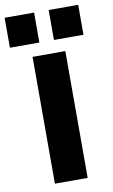

<svg xmlns="http://www.w3.org/2000/svg" viewBox="-136 -901 559 950"><g transform="rotate(-10 143.0 -426.0)"><path d="M60.5 0V-637.2H225.1V0ZM-42 -701.2V-851.6H106V-701.2ZM179.2 -701.2V-851.6H327.6V-701.2Z"/></g></svg>

Font: Oswald-Bold
Style: Bold
Weight: 700
Designer: vernon adams
Foundry: vernon adams
Version: Version 2.002; ttfautohint (v0.92.18-e454-dirty) -l 8 -r 50 